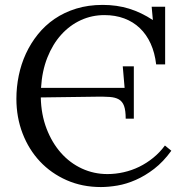

<svg xmlns="http://www.w3.org/2000/svg" viewBox="-20 -736 739 772"><path d="M668.9 -129.9Q636.7 -85.4 599.9 -57.1Q563 -28.8 525.6 -12.5Q488.3 3.9 452.4 10Q416.5 16.1 385.7 16.1Q310.5 16.1 248 -11.5Q185.5 -39.1 140.6 -86.9Q95.7 -134.8 70.8 -199.5Q45.9 -264.2 45.9 -338.9Q45.9 -385.7 55.4 -432.1Q64.9 -478.5 84.2 -520.3Q103.5 -562 132.3 -597.9Q161.1 -633.8 199.7 -660.2Q238.3 -686.5 286.6 -701.4Q335 -716.3 393.1 -716.3Q449.7 -716.3 499 -701.2Q548.3 -686 594.7 -655.3L589.8 -709H644V-477.1H607.9Q602.5 -523.9 585.7 -560.8Q568.8 -597.7 542.2 -623Q515.6 -648.4 479.5 -661.9Q443.4 -675.3 399.9 -675.3Q349.1 -675.3 304.7 -654.8Q260.3 -634.3 226.1 -596.4Q191.9 -558.6 170.4 -504.4Q148.9 -450.2 145 -382.8H481L473.6 -469.2H518.1V-258.8H485.4Q485.4 -292 478.8 -310.1Q472.2 -328.1 457.8 -336.4Q443.4 -344.7 420.7 -346.2Q397.9 -347.7 366.2 -347.2L144 -344.2Q145.5 -275.4 167.2 -218.8Q189 -162.1 225.1 -121.3Q261.2 -80.6 309.3 -58.3Q357.4 -36.1 412.1 -36.1Q444.8 -36.1 477.3 -43.5Q509.8 -50.8 539.8 -65.4Q569.8 -80.1 596.2 -101.6Q622.6 -123 643.1 -150.9Z"/></svg>

Font: Lora
Style: Regular
Weight: 400
Designer: Olga Karpushina, Alexei Vanyashin
Foundry: Cyreal (www.cyreal.org, a@cyreal.org)
Version: Version 1.014